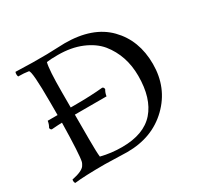

<svg xmlns="http://www.w3.org/2000/svg" viewBox="-154 -914 1155 1113"><g transform="rotate(-30 424.0 -358.0)"><path d="M400 4 252 0Q116 0 49 8Q44 2 44 -8L45 -17Q115 -31 132 -56Q141 -70 143 -78Q153 -120 157 -333Q139 -333 87 -329Q77 -333 77 -344Q88 -362 91 -384H157V-468Q157 -681 140 -687Q111 -692 71 -692Q68 -699 68 -708Q68 -717 71 -723L183 -720H279L400 -724Q587 -724 685.5 -623.5Q784 -523 784 -364.5Q784 -206 676 -101Q568 4 400 4ZM332 -685Q284 -685 257 -681Q245 -637 245 -487V-384H273Q380 -384 461 -392Q471 -388 471 -376Q460 -358 457 -336H245V-172Q245 -83 249 -53Q316 -36 389 -36Q535 -36 605.5 -116.5Q676 -197 676 -347Q676 -483 598 -580Q558 -628 489.5 -656.5Q421 -685 332 -685Z"/></g></svg>

Font: Rosarivo
Style: Regular
Weight: 400
Designer: Pablo Ugerman
Foundry: Pablo Ugerman
Version: Version 1.003